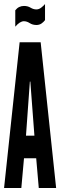

<svg xmlns="http://www.w3.org/2000/svg" viewBox="-20 -948 326 968"><path d="M0.5 0H87.5L101 -150H162.5L175.5 0H263L185 -735H79ZM111 -264 130 -529 130.5 -536.5H133L133.5 -529L153.5 -264ZM57 -813.5Q80.5 -841 100.5 -841Q115 -841 129.8 -831.5Q144.5 -822 163.5 -822Q178 -822 188.8 -829.2Q199.5 -836.5 207 -846.5V-927.5Q200 -919 188.2 -909.8Q176.5 -900.5 163.5 -900.5Q148.5 -900.5 134.2 -909.2Q120 -918 101 -918Q74 -918 57 -896Z"/></svg>

Font: League Gothic SemiCondensed
Style: Regular
Weight: 400
Width: 4
Designer: The League of Moveable Type
Version: Version 1.600; ttfautohint (v1.8.3)